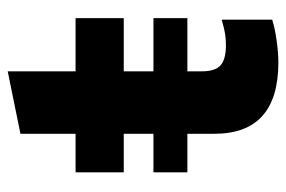

<svg xmlns="http://www.w3.org/2000/svg" viewBox="-142 -590 742 498"><g transform="rotate(-90 229.0 -341.0)"><path d="M316 10Q131 10 131 -156V-226H31V-314H131V-391H31V-516H131V-659L293 -692V-516H431V-391H293V-314H431V-226H293V-188Q293 -154 308.5 -140Q324 -126 361 -126Q375 -126 389 -128Q403 -130 427 -137V-6Q405 1 373 5.5Q341 10 316 10Z"/></g></svg>

Font: Red Hat Text VF
Style: Regular
Weight: 400
Designer: Pentagram, MCKL
Foundry: Pentagram, MCKL
Version: Version 1.023